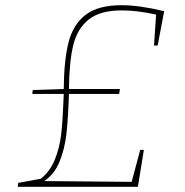

<svg xmlns="http://www.w3.org/2000/svg" viewBox="-20 -718 711 738"><path d="M611 -675 586 -543H572L580 -662Q507 -678 448 -678Q365 -678 321 -643Q277 -608 261.5 -544Q246 -480 245 -376H441L438 -357H245Q242 -265 235.5 -205.5Q229 -146 209 -97Q189 -48 150 -22L486 -19L519 -142H533L510 0H48L50 -15L137 -31Q173 -60 191 -105Q209 -150 215 -200.5Q221 -251 224 -332L225 -357H104L106 -372L225 -376Q226 -487 243.5 -555.5Q261 -624 309 -661Q357 -698 447 -698Q516 -698 611 -675Z"/></svg>

Font: Bitter Pro Thin
Style: Italic
Weight: 250
Italic angle: -9°
Designer: Sol Matas, and Bitter project Authors
Foundry: Sol Matas
Version: Version 1.010